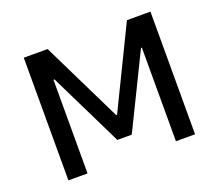

<svg xmlns="http://www.w3.org/2000/svg" viewBox="-118 -871 1181 1037"><g transform="rotate(-20 473.0 -352.5)"><path d="M109 0V-705H246L472 -243H477L702 -705H837V0H727V-538H722L515 -115H432L225 -538H219V0Z"/></g></svg>

Font: Nunito Sans 6pt SemiBold
Style: Regular
Weight: 600
Version: Version 3.101;gftools[0.9.27]